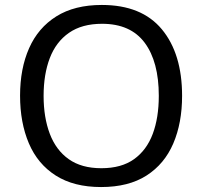

<svg xmlns="http://www.w3.org/2000/svg" viewBox="-20 -745 816 775"><path d="M715 -358Q715 -249 679.5 -166Q644 -83 571.5 -36.5Q499 10 388 10Q278 10 205 -36.5Q132 -83 96.5 -166.5Q61 -250 61 -359Q61 -468 97.5 -550.5Q134 -633 207.5 -679Q281 -725 391 -725Q552 -725 633.5 -626.5Q715 -528 715 -358ZM156 -358Q156 -271 181 -205Q206 -139 257.5 -102.5Q309 -66 389 -66Q470 -66 521 -102.5Q572 -139 596.5 -204.5Q621 -270 621 -358Q621 -496 564 -572.5Q507 -649 392 -649Q311 -649 258.5 -612.5Q206 -576 181 -510.5Q156 -445 156 -358Z"/></svg>

Font: Noto Sans Living
Style: Regular
Weight: 400
Designer: Monotype Design Team
Foundry: Monotype Imaging Inc.
Version: Version 2.013; ttfautohint (v1.8.4.7-5d5b)